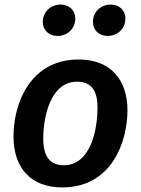

<svg xmlns="http://www.w3.org/2000/svg" viewBox="-20 -804 616 839"><path d="M231 -647C275 -647 309 -679 309 -723C309 -758 283 -784 245 -784C201 -784 167 -752 167 -708C167 -673 193 -647 231 -647ZM450 -647C494 -647 528 -679 528 -723C528 -758 502 -784 464 -784C420 -784 386 -752 386 -708C386 -673 412 -647 450 -647ZM252 15C468 15 537 -184 537 -322C537 -458 461 -544 324 -544C109 -544 39 -348 39 -208C39 -70 115 15 252 15ZM259 -82C200 -82 169 -118 169 -198C169 -288 198 -447 317 -447C376 -447 407 -412 406 -332C406 -242 378 -82 259 -82Z"/></svg>

Font: Fira Sans Medium
Style: Italic
Weight: 500
Italic angle: -8°
Designer: bBox Type GmbH & Carrois Corporate GbR & Edenspiekermann AG
Foundry: bBox Type GmbH & Carrois Corporate GbR & Edenspiekermann AG
Version: Version 4.301;PS 004.301;hotconv 1.0.88;makeotf.lib2.5.64775